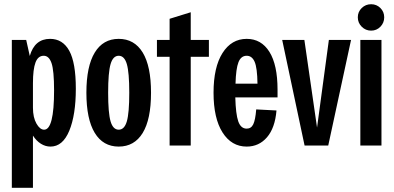

<svg xmlns="http://www.w3.org/2000/svg" viewBox="-20 -689 1864 909"><path d="M339 -269Q339 -145 308 -70Q277 5 219 5Q195 5 173.5 -8.5Q152 -22 136 -47V200H36V-500H104L121 -424Q144 -505 217 -505Q277 -505 308 -448.5Q339 -392 339 -269ZM189 -75Q236 -75 236 -261Q236 -355 224 -390Q212 -425 187 -425Q160 -425 148 -393Q136 -361 136 -295V-179Q136 -133 152.5 -104Q169 -75 189 -75Z M389 -250Q389 -375 428.5 -440Q468 -505 542 -505Q616 -505 655.5 -440.5Q695 -376 695 -250Q695 -124 655.5 -59.5Q616 5 542 5Q468 5 428.5 -60Q389 -125 389 -250ZM592 -250Q592 -346 580.5 -385.5Q569 -425 542 -425Q515 -425 503.5 -385.5Q492 -346 492 -250Q492 -154 503.5 -114.5Q515 -75 542 -75Q569 -75 580.5 -114.5Q592 -154 592 -250Z M783 -420H723V-500H783V-600L883 -631V-500H969V-420H883V0H783Z M991 -250Q991 -371 1033.5 -438Q1076 -505 1148 -505Q1217 -505 1255.5 -443.5Q1294 -382 1294 -264V-228H1094Q1096 -149 1108 -114.5Q1120 -80 1148 -80Q1169 -80 1179 -100.5Q1189 -121 1193 -171L1289 -166Q1282 -83 1244 -39Q1206 5 1148 5Q1076 5 1033.5 -62Q991 -129 991 -250ZM1199 -293Q1198 -368 1185.5 -396.5Q1173 -425 1148 -425Q1121 -425 1109 -394.5Q1097 -364 1095 -293Z M1316 -500H1421L1481 -85L1537 -500H1642L1534 0H1422Z M1686 -500H1786V0H1686ZM1674 -607Q1674 -633 1692.5 -651Q1711 -669 1737 -669Q1763 -669 1781 -651Q1799 -633 1799 -607Q1799 -581 1781 -562.5Q1763 -544 1737 -544Q1711 -544 1692.5 -562.5Q1674 -581 1674 -607Z"/></svg>

Font: Piscolabis
Style: Regular
Weight: 400
Designer: Ariel Martín Pérez
Foundry: Tunera Type Foundry
Version: Version 1.000